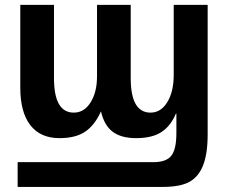

<svg xmlns="http://www.w3.org/2000/svg" viewBox="-20 -548 929 776"><path d="M819.3 -4.9Q819.3 73.2 801 119.9Q782.7 166.5 745.6 187Q708.5 207.5 636.7 207.5H51.3V107.4H600.1Q652.3 107.4 672.6 81.1Q692.9 54.7 692.9 -9.8V-88.9H690.9Q669.9 -38.6 632.3 -14.2Q594.7 10.3 530.3 10.3Q469.7 10.3 435.3 -15.6Q400.9 -41.5 388.2 -97.7Q361.8 -40.5 323.2 -15.1Q284.7 10.3 220.2 10.3Q143.1 10.3 102.5 -42.2Q62 -94.7 62 -192.9V-528.3H198.2V-231.9Q198.2 -92.8 278.3 -92.8Q320.3 -92.8 346.2 -134.3Q372.1 -175.8 372.1 -238.8V-528.3H508.3V-231.9Q508.3 -92.8 588.4 -92.8Q630.4 -92.8 656.2 -135.3Q682.1 -177.7 682.1 -245.1V-528.3H819.3Z"/></svg>

Font: Liberation Sans
Style: Bold
Weight: 700
Designer: Steve Matteson
Foundry: Ascender Corporation
Version: Version 2.1.5